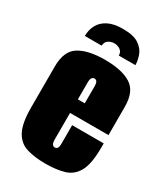

<svg xmlns="http://www.w3.org/2000/svg" viewBox="-168 -736 718 822"><g transform="rotate(30 190.5 -325.0)"><path d="M193 -658Q247 -658 273 -639.5Q299 -621 307.5 -596Q316 -571 316 -550H234Q234 -568 221 -577Q208 -586 192 -586Q176 -586 163 -577.5Q150 -569 149 -550H66Q66 -580 79 -604.5Q92 -629 120 -643.5Q148 -658 193 -658ZM193 8Q140 8 101 -3.5Q62 -15 41 -53Q20 -91 20 -170V-373Q20 -449 65 -477Q110 -505 193 -505Q276 -505 321 -477Q366 -449 366 -373V-233H176V-102Q176 -85 181 -78.5Q186 -72 193 -72Q201 -72 205.5 -78.5Q210 -85 210 -102V-192H366V-171Q366 -91 345 -53Q324 -15 285 -3.5Q246 8 193 8ZM176 -300H210V-383Q210 -400 205.5 -406.5Q201 -413 193 -413Q186 -413 181 -406.5Q176 -400 176 -383Z"/></g></svg>

Font: Alumni Sans Thin Black
Style: Regular
Weight: 900
Version: Version 1.018